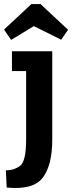

<svg xmlns="http://www.w3.org/2000/svg" viewBox="-47 -704 356 948"><path d="M289 -557 255 -508 120 -575 8 -507 -27 -558 108 -684H153ZM12 -451H211V-16Q211 112 164 173.5Q117 235 -14 222L-18 137Q23 137 52.5 114.5Q82 92 82 -16V-353H12Z"/></svg>

Font: Zilla Slab Bold
Style: Bold
Weight: 700
Designer: Typotheque.com
Foundry: Typotheque type foundry
Version: Version 1.1; 2017; ttfautohint (v1.6)